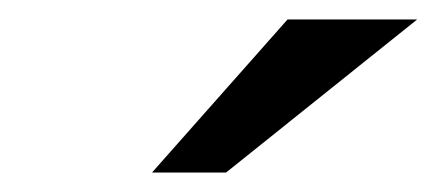

<svg xmlns="http://www.w3.org/2000/svg" viewBox="-20 -760 448 197"><path d="M212 -583H136L275 -740H408Z"/></svg>

Font: Instrument Sans
Style: Italic
Weight: 400
Italic angle: -13°
Designer: Rodrigo Fuenzalida
Foundry: fragTYPE
Version: Version 1.000;gftools[0.9.28]